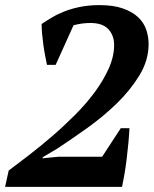

<svg xmlns="http://www.w3.org/2000/svg" viewBox="-23 -732 603 752"><path d="M195 -478H161Q158 -493 154 -513Q150 -533 147 -555Q144 -577 142 -598.5Q140 -620 140 -638Q159 -651 182 -664.5Q205 -678 232.5 -688.5Q260 -699 293.5 -705.5Q327 -712 366 -712Q421 -712 458 -699Q495 -686 517.5 -665Q540 -644 549.5 -616.5Q559 -589 559 -559Q559 -496 523.5 -437.5Q488 -379 434.5 -327Q381 -275 318.5 -230.5Q256 -186 203 -151L144 -116V-112L205 -118H377L450 -230H484Q483 -206 480 -173.5Q477 -141 473 -108.5Q469 -76 464 -47Q459 -18 455 0H-3L11 -64Q46 -90 90 -124Q134 -158 180 -197.5Q226 -237 270 -281Q314 -325 348 -371Q382 -417 403 -464Q424 -511 424 -556Q424 -593 401.5 -617.5Q379 -642 331 -642Q298 -642 265 -633Z"/></svg>

Font: PT Serif
Style: Bold Italic
Weight: 700
Italic angle: -12°
Designer: A.Korolkova, O.Umpeleva, V.Yefimov
Foundry: ParaType Ltd
Version: Version 1.000W OFL